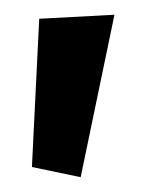

<svg xmlns="http://www.w3.org/2000/svg" viewBox="-20 -720 197 258"><path d="M22.9 -495.6 32.7 -694.8 133.8 -700.2 88.4 -481.9Z"/></svg>

Font: Some Time Later
Style: Regular
Weight: 400
Version: Version 003.300